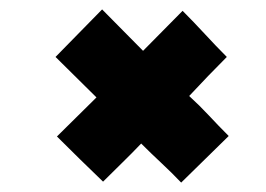

<svg xmlns="http://www.w3.org/2000/svg" viewBox="-20 -388 565 408"><path d="M284 -280Q306 -302 326 -322.5Q346 -343 368 -365Q392 -341 415.5 -315.5Q439 -290 462 -267Q423 -228 382 -184Q404 -164 424 -142.5Q444 -121 466 -99L365 0Q345 -21 323 -41.5Q301 -62 280 -83Q261 -63 240 -42.5Q219 -22 199 -2Q174 -26 149.5 -50Q125 -74 101 -98Q122 -119 142.5 -139Q163 -159 185 -181L98 -267L197 -368Z"/></svg>

Font: Reem Kufi SemiBold
Style: Regular
Weight: 600
Designer: Khaled Hosny
Version: Version 1.001